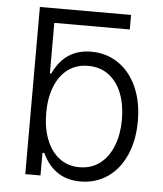

<svg xmlns="http://www.w3.org/2000/svg" viewBox="-52 -753 686 809"><g transform="rotate(5 291.0 -348.0)"><path d="M469.7 -645.5H150.4V-431.6H156.2Q205.1 -538.1 316.4 -538.1Q381.3 -538.1 431.4 -503.9Q481.4 -469.7 509.3 -407.5Q537.1 -345.2 537.1 -263.7Q537.1 -182.1 509.5 -119.9Q481.9 -57.6 432.1 -23.4Q382.3 10.7 317.4 10.7Q206.1 10.7 156.2 -95.7H148.4V0H84V-707H469.7ZM308.6 -48.8Q359.4 -48.8 395.8 -77.1Q432.1 -105.5 450.9 -154.3Q469.7 -203.1 469.7 -264.6Q469.7 -325.7 451.2 -374Q432.6 -422.4 396.2 -450Q359.9 -477.5 308.6 -477.5Q258.8 -477.5 222.9 -450.7Q187 -423.8 168.2 -375.7Q149.4 -327.6 149.4 -264.6Q149.4 -201.7 168.5 -152.6Q187.5 -103.5 223.4 -76.2Q259.3 -48.8 308.6 -48.8Z"/></g></svg>

Font: Pretendard Std Light
Style: Regular
Weight: 300
Designer: Base glyphs from Inter by Rasmus Andersson; Hangeul glyphs from Noto Sans CJK(Source Han Sans) by Jang Soo-young and Kan
Foundry: Kil Hyung-jin
Version: Version 1.309